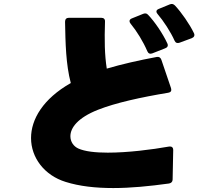

<svg xmlns="http://www.w3.org/2000/svg" viewBox="-20 -892 1040 971"><path d="M888 -676 950 -699C962 -704 966 -713 961 -724C939 -770 897 -830 865 -864C857 -872 849 -874 839 -870L783 -847C775 -844 771 -839 771 -834C771 -830 773 -825 777 -821C807 -786 843 -731 863 -686C868 -675 877 -672 888 -676ZM750 -622 816 -648C827 -652 832 -661 826 -673C804 -721 762 -783 729 -817C722 -825 714 -826 704 -822L647 -799C639 -796 635 -791 635 -785C635 -781 637 -777 640 -773C672 -734 704 -682 725 -633C730 -621 739 -618 750 -622ZM835 36C846 34 853 27 853 16L856 -134C856 -145 850 -151 841 -151C839 -151 838 -151 836 -151C746 -135 625 -120 525 -120C463 -120 409 -126 376 -141C352 -152 336 -175 336 -203C336 -245 372 -296 476 -337C565 -372 692 -400 831 -423C844 -425 849 -433 845 -446L796 -590C792 -601 784 -606 773 -604C682 -587 594 -567 520 -545C509 -614 508 -690 511 -782C512 -795 505 -802 492 -802H328C316 -802 309 -795 309 -782C311 -675 313 -567 338 -472C197 -392 137 -288 137 -194C137 -94 205 -5 312 28C382 50 463 59 553 59C640 59 734 50 835 36Z"/></svg>

Font: LINE Seed JP_OTF ExtraBold
Style: Regular
Weight: 800
Designer: LY Corporation & Fontrix & Fontworks
Version: Version 1.013